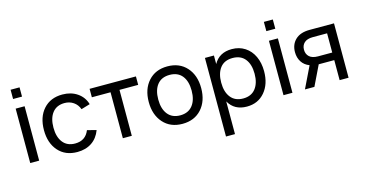

<svg xmlns="http://www.w3.org/2000/svg" viewBox="-93 -1164 3497 1841"><g transform="rotate(-15 1655.0 -244.0)"><path d="M168.9 -635.7H80.1V-727.5H168.9ZM168.9 0H80.1V-540H168.9Z M545.9 15.1Q426.8 15.1 357.7 -63.2Q288.6 -141.6 288.6 -270Q288.6 -399.4 358.2 -477.3Q427.7 -555.2 546.9 -555.2Q632.3 -555.2 694.1 -512.9Q755.9 -470.7 776.9 -397.9L689 -371.6Q671.9 -418.5 633.8 -444.6Q595.7 -470.7 545.9 -470.7Q467.3 -470.7 425 -417Q382.8 -363.3 382.8 -270Q382.8 -177.2 424.8 -123.3Q466.8 -69.3 545.9 -69.3Q649.4 -69.3 687 -164.1L776.9 -140.6Q748.5 -64.9 689 -24.9Q629.4 15.1 545.9 15.1Z M1088.4 0H999.5V-456.1H814V-540H1273.9V-456.1H1088.4Z M1588.9 15.1Q1469.7 15.1 1399.4 -64Q1329.1 -143.1 1329.1 -270.5Q1329.1 -398.4 1399.7 -476.8Q1470.2 -555.2 1588.9 -555.2Q1708.5 -555.2 1779.1 -476.6Q1849.6 -397.9 1849.6 -270.5Q1849.6 -142.1 1779.1 -63.5Q1708.5 15.1 1588.9 15.1ZM1588.9 -69.3Q1668.9 -69.3 1711.9 -123.3Q1754.9 -177.2 1754.9 -270.5Q1754.9 -364.7 1712.2 -417.7Q1669.4 -470.7 1588.9 -470.7Q1508.3 -470.7 1465.8 -417.5Q1423.3 -364.3 1423.3 -270.5Q1423.3 -176.8 1466.3 -123Q1509.3 -69.3 1588.9 -69.3Z M2048.3 240.2H1959V-540H2048.3V-455.6Q2103.5 -555.2 2228.5 -555.2Q2302.2 -555.2 2358.2 -518.8Q2414.1 -482.4 2444.1 -418Q2474.1 -353.5 2474.1 -270.5Q2474.1 -143.1 2406.7 -64Q2339.4 15.1 2228.5 15.1Q2104 15.1 2048.3 -84.5ZM2213.9 -69.3Q2294.9 -69.3 2337.4 -123.8Q2379.9 -178.2 2379.9 -270.5Q2379.9 -363.8 2337.4 -417.2Q2294.9 -470.7 2213.9 -470.7Q2131.8 -470.7 2090.1 -416.7Q2048.3 -362.8 2048.3 -270.5Q2048.3 -177.2 2091.1 -123.3Q2133.8 -69.3 2213.9 -69.3Z M2683.1 -635.7H2594.2V-727.5H2683.1ZM2683.1 0H2594.2V-540H2683.1Z M2900.9 0H2807.1L2910.2 -212.9Q2859.9 -231.9 2833.5 -273.2Q2807.1 -314.5 2807.1 -369.6Q2807.1 -445.8 2856.4 -492.9Q2905.8 -540 2998 -540H3240.2V0H3151.4V-198.7H2997.1ZM3151.4 -464.8H3009.8Q2953.6 -464.8 2925 -439Q2896.5 -413.1 2896.5 -369.6Q2896.5 -326.2 2925 -300Q2953.6 -273.9 3009.8 -273.9H3151.4Z"/></g></svg>

Font: Vela Sans Med
Style: Regular
Weight: 500
Designer: Principal design: Mikhail Sharanda - project Manrope.
Design modification: Ravid Balaliev
Foundry: Mikhail Sharanda
Version: Version 1.001